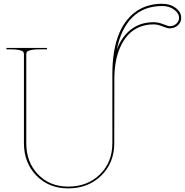

<svg xmlns="http://www.w3.org/2000/svg" viewBox="-20 -1020 1003 1042"><path d="M613.8 -750Q639.2 -819.3 689.9 -859.4Q740.7 -899.4 814 -899.4Q839.4 -899.4 865.7 -888.7Q892.1 -877.9 901.4 -877.9Q922.4 -877.9 937 -891.4Q951.7 -904.8 951.7 -922.9Q951.7 -947.8 925.3 -967.5Q898.9 -987.3 860.4 -987.3Q760.3 -987.3 698.2 -925.8Q636.2 -864.3 613.8 -750ZM589.8 -620.1Q589.8 -735.4 619.4 -819.6Q648.9 -903.8 710.4 -951.7Q772 -999.5 860.4 -999.5Q903.3 -999.5 933.3 -977.1Q963.4 -954.6 963.4 -922.9Q963.4 -898.9 945.3 -882.6Q927.2 -866.2 901.4 -866.2Q887.2 -866.2 861.3 -877Q835.4 -887.7 814 -887.7Q771 -887.7 735.8 -872.8Q700.7 -857.9 675.8 -831.1Q650.9 -804.2 633.8 -766.8Q616.7 -729.5 608.6 -685.5Q600.6 -641.6 600.6 -591.3L600.1 -242.7Q600.1 -135.7 529.1 -66.7Q458 2.4 350.1 2.4Q245.1 2.4 177.5 -67.1Q109.9 -136.7 109.9 -242.7V-725.1Q109.9 -733.9 106 -739Q102.1 -744.1 84.7 -748.3Q67.4 -752.4 35.2 -752.4H15.1V-759.8H234.9V-752.4H197.3Q165 -752.4 147.7 -748.3Q130.4 -744.1 126.5 -739Q122.6 -733.9 122.6 -725.1V-242.7Q122.6 -140.1 186.3 -73.7Q250 -7.3 350.1 -7.3Q454.6 -7.3 522.2 -73.5Q589.8 -139.6 589.8 -242.7Z"/></svg>

Font: ZnikomitNo24
Style: Thin
Weight: 300
Designer: gluk
Foundry: gluk
Version: Version 0.55